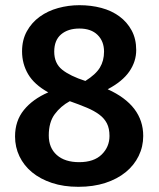

<svg xmlns="http://www.w3.org/2000/svg" viewBox="-20 -705 611 740"><path d="M505 -512Q505 -468 478.5 -429.5Q452 -391 395 -361Q532 -299 532 -181Q532 -140 514.5 -104Q497 -68 464.5 -41.5Q432 -15 386 0Q340 15 282 15Q225 15 180 0Q135 -15 103.5 -41Q72 -67 55 -102.5Q38 -138 38 -179Q38 -239 72 -281Q106 -323 166 -349Q112 -379 88.5 -419Q65 -459 65 -507Q65 -551 83.5 -584.5Q102 -618 133 -640.5Q164 -663 204 -674Q244 -685 286 -685Q331 -685 370.5 -674.5Q410 -664 440 -642Q470 -620 487.5 -587.5Q505 -555 505 -512ZM402 -181Q402 -210 392 -229.5Q382 -249 362.5 -263.5Q343 -278 314.5 -290Q286 -302 249 -315Q214 -296 191 -265Q168 -234 168 -183Q168 -135 199 -107.5Q230 -80 285 -80Q342 -80 372 -109.5Q402 -139 402 -181ZM189 -506Q189 -461 219.5 -436.5Q250 -412 309 -393Q349 -418 365 -444.5Q381 -471 381 -506Q381 -546 356 -570.5Q331 -595 286 -595Q242 -595 215.5 -572.5Q189 -550 189 -506Z"/></svg>

Font: Qnwhxotralxmqkhsjrfbfhwcoqn
Style: Regular
Weight: 500
Designer: Carrois Corporate & Edenspiekermann
Foundry: Carrois Corporate GbR & Edenspiekermann AG
Version: Version 2.001